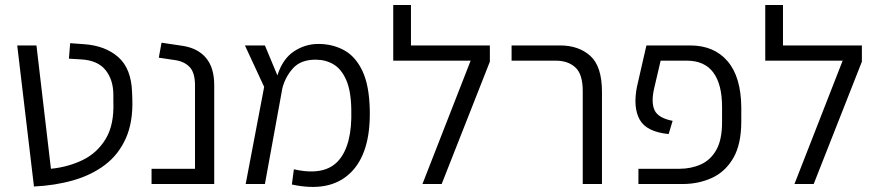

<svg xmlns="http://www.w3.org/2000/svg" viewBox="-20 -737 3518 769"><path d="M116 10 49 -555H126L184 -61Q253 -68 311 -96Q369 -124 403.5 -181Q438 -238 434 -332V-357Q434 -417 403 -456Q372 -495 306 -499L256 -502L261 -564L317 -560Q402 -554 454 -508Q506 -462 509 -367L510 -339Q513 -248 484 -183Q455 -118 401 -77Q347 -36 274 -15Q201 6 116 10Z M587 0V-61H761V-395Q761 -445 740.5 -467.5Q720 -490 683 -496L616 -506L627 -566L714 -553Q774 -543 806 -504Q838 -465 838 -396V0Z M964 0 1038 -389 961 -555H1041L1091 -435Q1112 -501 1157 -531Q1202 -561 1255 -561Q1312 -561 1358 -536Q1404 -511 1431.5 -453Q1459 -395 1461 -297Q1465 -123 1383 -44Q1301 35 1149 2L1157 -59Q1280 -31 1335.5 -93.5Q1391 -156 1387 -297Q1386 -373 1366.5 -417Q1347 -461 1315.5 -479.5Q1284 -498 1244 -498Q1185 -498 1154 -464Q1123 -430 1111 -384L1041 0Z M1672 0 1865 -494H1555V-717H1626V-555H1942V-490L1749 0Z M2314 0V-372Q2314 -440 2284.5 -467Q2255 -494 2206 -494H2029V-555H2223Q2298 -555 2344.5 -513Q2391 -471 2391 -369V0Z M2537 0V-61H2701Q2748 -61 2787 -78.5Q2826 -96 2849 -136.5Q2872 -177 2872 -248V-309Q2872 -399 2837 -446.5Q2802 -494 2731 -494H2626L2600 -383Q2587 -326 2602 -295Q2617 -264 2674 -253L2658 -200Q2569 -209 2542 -258Q2515 -307 2531 -389L2569 -555H2744Q2840 -555 2894 -492Q2948 -429 2949 -307V-251Q2949 -159 2917 -104Q2885 -49 2831.5 -24.5Q2778 0 2714 0Z M3162 0 3355 -494H3045V-717H3116V-555H3432V-490L3239 0Z"/></svg>

Font: Assistant
Style: Regular
Weight: 400
Designer: Hebrew By Ben Nathan, Latin by Paul Hunt
Version: Version 3.000